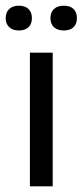

<svg xmlns="http://www.w3.org/2000/svg" viewBox="-29 -654 290 674"><path d="M-9 -590Q-9 -611 3.5 -622.5Q16 -634 37 -634Q59 -634 71 -622.5Q83 -611 83 -590Q83 -570 71 -558.5Q59 -547 37 -547Q16 -547 3.5 -558.5Q-9 -570 -9 -590ZM148 -590Q148 -611 160.5 -622.5Q173 -634 195 -634Q217 -634 229 -622.5Q241 -611 241 -590Q241 -570 229 -558.5Q217 -547 195 -547Q173 -547 160.5 -558.5Q148 -570 148 -590ZM76 -469H156V0H76Z"/></svg>

Font: Athiti Medium
Style: Regular
Weight: 500
Designer: CadsonDemak Team
Foundry: CadsonDemak
Version: Version 1.032